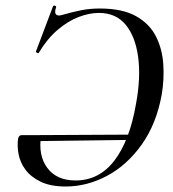

<svg xmlns="http://www.w3.org/2000/svg" viewBox="-20 -667 631 699"><path d="M219 12Q164 12 128 -5.5Q92 -23 72.5 -49.5Q53 -76 47.5 -106.5Q42 -137 46 -163Q49 -175 59 -175H130Q118 -102 152 -56Q186 -10 255 -10Q341 -10 396.5 -82.5Q452 -155 475 -288Q493 -384 483 -459Q473 -534 437.5 -577Q402 -620 340 -620Q305 -620 266 -605Q227 -590 189.5 -558Q152 -526 122 -476Q120 -472 115 -474.5Q110 -477 111 -480L173 -644Q175 -648 180.5 -646Q186 -644 184 -640Q178 -622 183.5 -615Q189 -608 204 -612Q246 -624 277 -630Q308 -636 343 -636Q426 -636 475.5 -608Q525 -580 548 -534Q571 -488 574.5 -433Q578 -378 569 -324Q550 -217 496.5 -141.5Q443 -66 370 -27Q297 12 219 12ZM94 -153 98 -175 482 -177 480 -158Z"/></svg>

Font: Cormorant Medium
Style: Italic
Weight: 500
Italic angle: -10°
Designer: Christian Thalmann (Catharsis Fonts)
Foundry: Catharsis Fonts
Version: Version 4.000